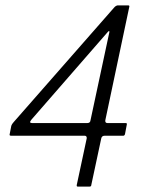

<svg xmlns="http://www.w3.org/2000/svg" viewBox="-20 -693 527 713"><path d="M269 0Q264 0 265 -6L302 -179Q303 -189 294 -189H21Q14 -189 16 -195L22 -226Q24 -231 27 -235Q30 -239 32 -241L403 -664Q407 -669 411 -671Q415 -673 417 -673H456Q459 -673 460 -671.5Q461 -670 460 -667L371 -246Q370 -236 379 -236H447Q452 -236 451 -231L444 -194Q442 -189 438 -189H369Q358 -189 356 -179L319 -6Q319 0 312 0ZM99 -236H304Q315 -236 316 -246L386 -573Q387 -577 385 -577.5Q383 -578 380 -574L97 -249Q86 -236 99 -236Z"/></svg>

Font: Glory Thin Light
Style: Italic
Weight: 300
Italic angle: -12°
Version: Version 1.011